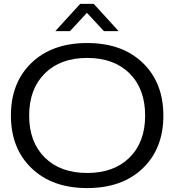

<svg xmlns="http://www.w3.org/2000/svg" viewBox="-20 -958 896 987"><path d="M36.1 -363.8Q36.1 -533.2 142.1 -635Q248 -736.8 428.2 -736.8Q607.9 -736.8 713.9 -634.8Q819.8 -532.7 819.8 -363.8Q819.8 -194.3 713.9 -92.8Q607.9 8.8 428.2 8.8Q248.5 8.8 142.3 -93.3Q36.1 -195.3 36.1 -363.8ZM129.9 -363.8Q129.9 -227.5 210.2 -148.2Q290.5 -68.8 428.2 -68.8Q565.9 -68.8 646 -148.2Q726.1 -227.5 726.1 -363.8Q726.1 -501 646 -580.6Q565.9 -660.2 428.2 -660.2Q290.5 -660.2 210.2 -580.3Q129.9 -500.5 129.9 -363.8ZM264.2 -797.9 392.1 -938H461.9L589.8 -797.9H514.2L426.8 -892.1L339.8 -797.9Z"/></svg>

Font: Lumene Sans Expanded
Style: Regular
Weight: 400
Width: 7
Designer: Deni Anggara
Version: Version 1.003;Glyphs 3.1.2 (3151)